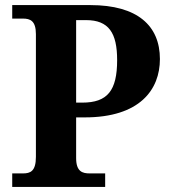

<svg xmlns="http://www.w3.org/2000/svg" viewBox="-20 -734 678 754"><path d="M28 0H393V-53H332C304 -53 279 -60 279 -113V-273H313C529 -273 608 -382 608 -502C608 -633 520 -714 335 -714H28V-661H70C98 -661 121 -653 121 -600V-118C121 -61 99 -53 70 -53H28ZM303 -331H279V-655H318C407 -655 440 -605 440 -498C440 -378 402 -331 303 -331Z"/></svg>

Font: Noto Serif NP Hmong
Style: Bold
Weight: 700
Designer: Dalton Maag Ltd
Foundry: Dalton Maag Ltd
Version: Version 1.001